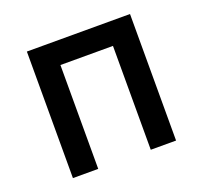

<svg xmlns="http://www.w3.org/2000/svg" viewBox="-97 -628 779 738"><g transform="rotate(-20 293.0 -259.0)"><path d="M400.4 0V-424.8H185.5V0H82V-517.6H503.9V0Z"/></g></svg>

Font: CaskaydiaCove NFP
Style: Regular
Weight: 400
Designer: Aaron Bell
Foundry: Saja Typeworks
Version: Version 2111.001; VTT 6.35;Nerd Fonts 3.1.1